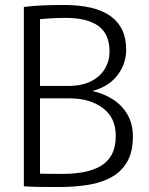

<svg xmlns="http://www.w3.org/2000/svg" viewBox="-20 -751 600 773"><path d="M216 2Q174 2 138 1.5Q102 1 76 -1V-723Q115 -728 157.5 -729.5Q200 -731 237 -731Q299 -731 346 -720Q393 -709 424.5 -686.5Q456 -664 472 -630.5Q488 -597 488 -551Q488 -492 450.5 -445Q413 -398 341 -382L350 -385Q394 -376 432 -352.5Q470 -329 492.5 -291Q515 -253 515 -201Q515 -141 493 -101.5Q471 -62 431 -39Q391 -16 336.5 -7Q282 2 216 2ZM235 -51Q278 -51 316 -58Q354 -65 383.5 -81.5Q413 -98 429.5 -128Q446 -158 446 -205Q446 -277 394 -316Q342 -355 260 -355H141V-52Q160 -51 185 -51Q210 -51 235 -51ZM254 -405Q310 -405 347 -424Q384 -443 402.5 -474.5Q421 -506 421 -543Q421 -614 376 -646.5Q331 -679 244 -679Q218 -679 189.5 -677.5Q161 -676 141 -674V-405Z"/></svg>

Font: Murecho Thin Light
Style: Regular
Weight: 300
Version: Version 1.010